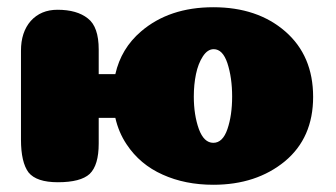

<svg xmlns="http://www.w3.org/2000/svg" viewBox="-20 -504 930 531"><path d="M570 -109Q544 -109 530 -147Q516 -186 516 -237Q516 -270 522 -299Q528 -328 541 -348Q554 -368 571 -368Q596 -368 609 -329Q622 -289 622 -237Q622 -185 609 -147Q596 -109 570 -109ZM570 -484Q448 -484 370 -417Q315 -370 299 -299H253V-367Q253 -430 223 -453Q193 -477 139 -477Q93 -477 65 -446Q38 -415 38 -364V-118Q38 -55 59 -27Q81 0 140 0Q203 0 228 -23Q253 -47 253 -107V-178H299Q308 -138 330 -105Q367 -49 430 -21Q492 7 570 7Q689 7 768 -58Q846 -123 846 -236Q846 -350 769 -417Q692 -484 570 -484Z"/></svg>

Font: Coiny 2.0
Style: Regular
Weight: 400
Version: Version 1.001 July 11, 2018